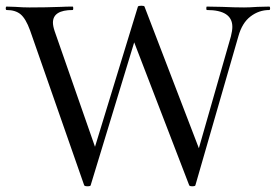

<svg xmlns="http://www.w3.org/2000/svg" viewBox="-22 -648 964 671"><path d="M919 -613Q883 -613 853.5 -590.5Q824 -568 811 -521L661 -1Q661 3 650 3Q640 3 639 -1L447 -500L295 -1Q295 3 284 3Q273 3 272 -1L83 -542Q68 -583 50 -598Q32 -613 1 -613Q-2 -613 -2 -619Q-2 -625 1 -625L32 -624Q58 -622 81 -622Q138 -622 192 -624Q208 -625 232 -625Q234 -625 234 -619Q234 -613 232 -613Q163 -613 163 -569Q163 -557 169 -539L310 -135L460 -625Q462 -628 472 -628Q482 -628 483 -625L673 -130L785 -521Q790 -541 790 -554Q790 -613 701 -613Q699 -613 699 -619Q699 -625 701 -625L754 -624Q798 -622 831 -622Q850 -622 878 -624L919 -625Q922 -625 922 -619Q922 -613 919 -613Z"/></svg>

Font: Cormorant Infant Medium
Style: Regular
Weight: 500
Designer: Christian Thalmann (Catharsis Fonts)
Version: Version 3.000